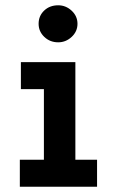

<svg xmlns="http://www.w3.org/2000/svg" viewBox="-20 -706 440 726"><path d="M55 0V-102H146V-369H59V-471H265V-102H347V0ZM200 -546Q169 -546 147.5 -566.5Q126 -587 126 -616Q126 -646 147 -666Q168 -686 200 -686Q229 -686 251 -665.5Q273 -645 273 -616Q273 -587 251 -566.5Q229 -546 200 -546Z"/></svg>

Font: Inconsolata Condensed Black
Style: Regular
Weight: 900
Width: 3
Monospace: yes
Designer: Raph Levien, Cyreal, Brenton Simpson
Foundry: Raph Levien, Cyreal, Google
Version: Version 3.001; ttfautohint (v1.8.2.53-6de2)